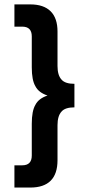

<svg xmlns="http://www.w3.org/2000/svg" viewBox="-20 -760 400 864"><path d="M80.1 -16.1Q123 -16.1 123 -60.1V-203.1Q123 -260.7 139.2 -288.1Q153.8 -316.9 193.8 -330.1Q153.8 -343.3 139.2 -372.1Q123 -399.4 123 -457V-596.2Q123 -640.1 80.1 -640.1H44.9V-740.2H116.2Q176.8 -740.2 208 -709Q238.8 -678.2 238.8 -618.2V-462.9Q238.8 -421.4 256.8 -401.9Q272.9 -382.8 314.9 -382.8V-276.9Q272.9 -276.9 256.8 -257.8Q238.8 -238.3 238.8 -196.8V-39.1Q238.8 22.5 208 53.2Q177.2 84 116.2 84H44.9V-16.1Z"/></svg>

Font: D-DIN-PRO
Style: Bold
Weight: 700
Designer: Charles Nix
Foundry: Datto Inc.
Version: Version 1.000;hotconv 1.0.109;makeotfexe 2.5.65596